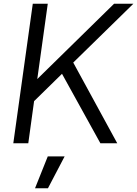

<svg xmlns="http://www.w3.org/2000/svg" viewBox="-20 -765 732 1025"><path d="M51 0 155 -745H235L179 -343L589 -745H692L371 -431L606 0H516L311 -371L162 -225L131 0ZM167 240 235 70H325L236 240Z"/></svg>

Font: Kosmopol Plus Jakarta Sans Italic It
Style: Regular
Weight: 400
Italic angle: -8.04999°
Designer: Gumpita Rahayu
Foundry: Tokotype
Version: Version 2.006